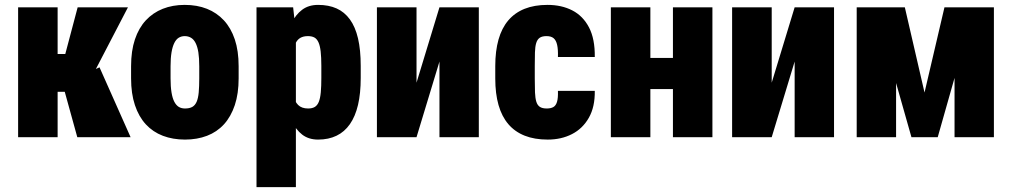

<svg xmlns="http://www.w3.org/2000/svg" viewBox="-20 -558 4123 781"><path d="M214.4 -528.3V0H53.7V-528.3ZM500.5 -528.3 321.8 -184.6H193.8L175.3 -338.4H245.6L295.9 -528.3ZM294.4 0 234.9 -215.3 384.8 -284.2 511.2 0Z M513.2 -239.3V-288.6Q513.2 -351.1 528.8 -397.7Q544.4 -444.3 573.2 -475.3Q602.1 -506.3 642.1 -522.2Q682.1 -538.1 731.4 -538.1Q781.7 -538.1 821.8 -522.2Q861.8 -506.3 890.6 -475.3Q919.4 -444.3 935.1 -397.7Q950.7 -351.1 950.7 -288.6V-239.3Q950.7 -177.2 935.1 -130.4Q919.4 -83.5 890.9 -52.2Q862.3 -21 822 -5.6Q781.7 9.8 732.4 9.8Q683.1 9.8 642.6 -5.6Q602.1 -21 573.2 -52.2Q544.4 -83.5 528.8 -130.4Q513.2 -177.2 513.2 -239.3ZM673.8 -288.6V-239.3Q673.8 -205.6 677.7 -181.9Q681.6 -158.2 689.2 -143.8Q696.8 -129.4 707.5 -123Q718.3 -116.7 732.4 -116.7Q750.5 -116.7 762 -123Q773.4 -129.4 779.8 -143.8Q786.1 -158.2 788.3 -181.9Q790.5 -205.6 790.5 -239.3V-288.6Q790.5 -321.8 786.9 -345Q783.2 -368.2 775.6 -383.1Q768.1 -397.9 756.8 -404.5Q745.6 -411.1 731.4 -411.1Q717.8 -411.1 707 -404.5Q696.3 -397.9 689 -383.1Q681.6 -368.2 677.7 -345Q673.8 -321.8 673.8 -288.6Z M1183.6 -426.8V203.1H1023.4V-528.3H1172.4ZM1447.3 -290V-240.7Q1447.3 -178.2 1436.3 -131.3Q1425.3 -84.5 1403.3 -53Q1381.3 -21.5 1348.9 -5.9Q1316.4 9.8 1273.9 9.8Q1235.4 9.8 1209.2 -10.5Q1183.1 -30.8 1166.3 -66.4Q1149.4 -102.1 1139.2 -148.2Q1128.9 -194.3 1122.1 -245.1V-278.8Q1128.9 -333.5 1138.7 -380.9Q1148.4 -428.2 1165.5 -463.4Q1182.6 -498.5 1209 -518.3Q1235.4 -538.1 1273.9 -538.1Q1316.9 -538.1 1349.1 -523.7Q1381.3 -509.3 1403.3 -479Q1425.3 -448.7 1436.3 -401.9Q1447.3 -355 1447.3 -290ZM1287.1 -240.7V-290Q1287.1 -325.2 1284.4 -348.6Q1281.7 -372.1 1275.4 -386Q1269 -399.9 1258.8 -405.5Q1248.5 -411.1 1232.4 -411.1Q1214.4 -411.1 1201.9 -404.1Q1189.5 -397 1182.4 -382.1Q1175.3 -367.2 1172.9 -345Q1170.4 -322.8 1171.9 -292.5V-231Q1169.4 -196.8 1173.8 -171.1Q1178.2 -145.5 1192.6 -131.1Q1207 -116.7 1233.4 -116.7Q1250 -116.7 1260.5 -123Q1271 -129.4 1276.9 -144Q1282.7 -158.7 1284.9 -182.6Q1287.1 -206.5 1287.1 -240.7Z M1674.3 -221.7 1767.6 -528.3H1927.7V0H1767.6V-307.6L1674.3 0H1513.2V-528.3H1674.3Z M2204.1 -116.7Q2220.7 -116.7 2231 -122.6Q2241.2 -128.4 2245.8 -143.8Q2250.5 -159.2 2249.5 -188.5H2399.4Q2400.4 -123 2375.2 -78.9Q2350.1 -34.7 2306.6 -12.5Q2263.2 9.8 2208 9.8Q2154.3 9.8 2114.3 -6.1Q2074.2 -22 2047.6 -53.2Q2021 -84.5 2007.8 -130.9Q1994.6 -177.2 1994.6 -238.8V-289.1Q1994.6 -350.6 2007.8 -397.2Q2021 -443.8 2047.6 -475.1Q2074.2 -506.3 2114 -522.2Q2153.8 -538.1 2207 -538.1Q2264.6 -538.1 2308.1 -515.6Q2351.6 -493.2 2376 -446.3Q2400.4 -399.4 2399.4 -326.2H2249.5Q2250.5 -356.4 2246.3 -375.2Q2242.2 -394 2231.9 -402.6Q2221.7 -411.1 2203.1 -411.1Q2185.1 -411.1 2175.3 -404.3Q2165.5 -397.5 2161.1 -382.8Q2156.7 -368.2 2156 -345Q2155.3 -321.8 2155.3 -289.1V-238.8Q2155.3 -205.6 2156.2 -182.1Q2157.2 -158.7 2161.6 -144.3Q2166 -129.9 2176 -123.3Q2186 -116.7 2204.1 -116.7Z M2775.4 -322.3V-195.8H2566.9V-322.3ZM2625.5 -528.3V0H2464.8V-528.3ZM2877.9 -528.3V0H2717.3V-528.3Z M3119.1 -221.7 3212.4 -528.3H3372.6V0H3212.4V-307.6L3119.1 0H2958V-528.3H3119.1Z M3740.7 -181.6 3821.8 -528.3H3944.3L3794.4 0H3687.5L3537.6 -528.3H3660.6ZM3625 -528.3V0H3464.8V-528.3ZM3862.8 0V-528.3H4022.9V0Z"/></svg>

Font: Roboto Condensed Black
Style: Regular
Weight: 900
Designer: Christian Robertson
Foundry: Google
Version: Version 3.008; 2023